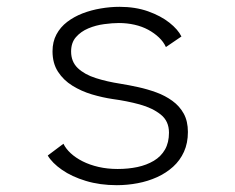

<svg xmlns="http://www.w3.org/2000/svg" viewBox="-20 -532 690 563"><path d="M322.5 11Q273 11 231.8 -1.5Q190.5 -14 161.8 -34Q133 -54 120 -76L166 -110.5Q173 -96 187.2 -82.8Q201.5 -69.5 222.2 -59Q243 -48.5 269 -42.5Q295 -36.5 325 -36.5Q356 -36.5 383 -42.2Q410 -48 431 -60.5Q452 -73 463.8 -93.5Q475.5 -114 475.5 -143Q475.5 -177 451.2 -196.2Q427 -215.5 389.5 -225.8Q352 -236 311 -241.5Q280.5 -246 249.5 -255.2Q218.5 -264.5 192.2 -280.8Q166 -297 150 -321.8Q134 -346.5 134 -381.5Q134 -409.5 145.5 -431Q157 -452.5 177 -467.8Q197 -483 222.2 -492.8Q247.5 -502.5 275.5 -507.2Q303.5 -512 330.5 -512Q377 -512 414.2 -498.8Q451.5 -485.5 476.8 -465.5Q502 -445.5 512 -425L466.5 -394Q459.5 -409.5 446 -422.2Q432.5 -435 414.5 -444.8Q396.5 -454.5 374.5 -459.5Q352.5 -464.5 328.5 -464.5Q309.5 -464.5 285.2 -461.2Q261 -458 239 -448.8Q217 -439.5 202.8 -423.2Q188.5 -407 188.5 -381Q188.5 -351 208.2 -332.2Q228 -313.5 261 -303Q294 -292.5 333 -286.5Q358 -282.5 385.2 -276.5Q412.5 -270.5 438.5 -261Q464.5 -251.5 485.5 -236.2Q506.5 -221 518.8 -198.8Q531 -176.5 531 -145Q531 -112.5 519.5 -87Q508 -61.5 487.5 -43Q467 -24.5 440.5 -12.5Q414 -0.5 383.8 5.2Q353.5 11 322.5 11Z"/></svg>

Font: Trispace Thin ExtraLight
Style: Regular
Weight: 250
Version: Version 1.210